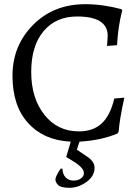

<svg xmlns="http://www.w3.org/2000/svg" viewBox="-20 -669 669 922"><path d="M271 141.1H279.8Q280.8 168.9 295.9 183.6Q311 198.2 333 198.2Q355 198.2 368.9 187.5Q382.8 176.8 382.8 164.1Q382.8 151.4 375.5 141.6Q368.2 131.8 355.5 121.8Q342.8 111.8 327.9 103Q313 94.2 297.9 85L319.8 11.2Q191.9 5.4 116 -77.1Q40 -159.7 40 -304.7Q40 -449.7 138.7 -549.3Q237.3 -648.9 389.2 -648.9Q473.6 -648.9 563 -625L566.9 -619.1Q546.9 -541.5 542 -452.1L494.1 -448.2L497.1 -497.1Q497.1 -589.8 350.1 -589.8Q248.5 -589.8 189.2 -519.3Q129.9 -448.7 129.9 -323.2Q129.9 -197.8 193.1 -117.9Q256.3 -38.1 358.9 -38.1Q427.7 -38.1 468.8 -76.7Q509.8 -115.2 528.8 -195.8L577.1 -200.2Q553.7 -93.8 549.8 -37.1L543.9 -27.8Q467.3 4.9 361.8 11.2L349.1 49.8Q361.3 58.6 397.7 82.5Q434.1 106.4 434.1 136.7Q434.1 177.2 394.8 205.1Q355.5 232.9 314 232.9Q272 232.9 259 219.5Q246.1 206.1 246.1 192.4Q246.1 178.7 271 141.1Z"/></svg>

Font: Alegreya-Regular
Style: Regular
Weight: 400
Designer: Juan Pablo del Peral
Foundry: Juan Pablo del Peral
Version: Version 1.003